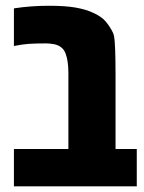

<svg xmlns="http://www.w3.org/2000/svg" viewBox="-20 -660 510 680"><path d="M29.3 0V-132.3H222.2V-402.3Q222.2 -444.3 212.2 -470.7Q202.1 -497.1 171.9 -503.4Q165 -504.9 156.5 -505.6Q147.9 -506.3 144 -506.3Q103 -506.3 80.8 -504.6Q58.6 -502.9 29.3 -497.1V-630.4Q89.8 -639.6 152.8 -639.6Q210.9 -639.6 247.1 -633.3Q283.2 -627 307.6 -615.7Q338.9 -602.1 354.2 -584Q369.6 -565.9 380.4 -543.5Q384.8 -534.7 386.5 -508.8Q388.2 -482.9 388.7 -453.1Q389.2 -423.3 389.2 -401.9V-132.3H464.4V0Z"/></svg>

Font: Open Sans Condensed ExtraBold
Style: Regular
Weight: 800
Width: 3
Designer: Monotype Design Team
Foundry: Monotype Imaging Inc.
Version: Version 3.000; ttfautohint (v1.8.4)